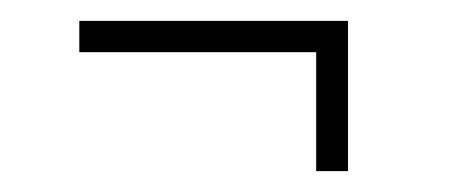

<svg xmlns="http://www.w3.org/2000/svg" viewBox="-20 -263 430 184"><path d="M313.5 -243V-99H283V-213H56V-243Z"/></svg>

Font: League Spartan Extralight
Style: Regular
Weight: 200
Foundry: The League of Moveable Type
Version: Version 2.300; ttfautohint (v1.8.3)